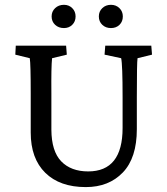

<svg xmlns="http://www.w3.org/2000/svg" viewBox="-20 -761 688 790"><path d="M243.2 -645.5Q221.2 -645.5 206.8 -658.9Q192.4 -672.4 192.4 -693.4Q192.4 -713.9 206.8 -727.5Q221.2 -741.2 243.2 -741.2Q263.7 -741.2 277.3 -727.5Q291 -713.9 291 -693.4Q291 -672.4 277.3 -658.9Q263.7 -645.5 243.2 -645.5ZM386.7 -693.4Q386.7 -713.9 400.9 -727.5Q415 -741.2 436.5 -741.2Q457.5 -741.2 471.4 -727.5Q485.4 -713.9 485.4 -693.4Q485.4 -672.4 471.7 -658.9Q458 -645.5 436.5 -645.5Q415 -645.5 400.9 -658.9Q386.7 -672.4 386.7 -693.4ZM44.9 -573.2H252L254.9 -536.1L194.3 -521.5Q190.4 -486.3 191.4 -377.9V-227.5Q191.9 -138.7 231.9 -97.2Q272 -55.7 342.8 -55.7Q484.4 -55.7 484.4 -234.4V-360.4Q484.4 -496.1 478.5 -521.5L410.2 -536.1L413.1 -573.2H602.5L605.5 -536.1L545.9 -521.5Q543 -503.9 543 -360.4V-229.5Q543 -111.3 485.4 -51.3Q427.7 8.8 333 8.8Q226.1 8.8 166.3 -50Q106.4 -108.9 106.4 -215.8V-377.9Q106.4 -498 102.5 -521.5L43 -536.1Z"/></svg>

Font: Crimson Pro
Style: Regular
Weight: 400
Designer: Jacques Le Bailly
Foundry: Baron von Fonthausen
Version: Version 1.003